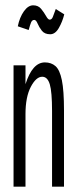

<svg xmlns="http://www.w3.org/2000/svg" viewBox="-20 -703 290 723"><path d="M31 0V-457H76V-386Q102 -468 149 -468Q173 -468 189 -454Q205 -440 213 -401Q221 -362 221 -287V0H176V-285Q176 -357 167.5 -385.5Q159 -414 139 -414Q116 -414 96 -376Q76 -338 76 -273V0ZM190 -669 222 -649Q215 -621 201.5 -597.5Q188 -574 169 -574Q148 -574 137.5 -587.5Q127 -601 121.5 -614.5Q116 -628 109 -628Q101 -628 97 -618.5Q93 -609 88 -590L47 -604Q54 -638 70 -660.5Q86 -683 105 -683Q124 -683 135 -669.5Q146 -656 153.5 -642.5Q161 -629 167 -629Q175 -629 179 -639.5Q183 -650 190 -669Z"/></svg>

Font: Inconsolata UltraCondensed
Style: Regular
Weight: 400
Width: 1
Monospace: yes
Designer: Raph Levien, Cyreal, Brenton Simpson
Foundry: Raph Levien, Cyreal, Google
Version: Version 3.000; ttfautohint (v1.8.2.53-6de2)